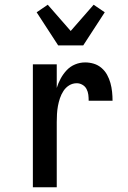

<svg xmlns="http://www.w3.org/2000/svg" viewBox="-20 -792 540 812"><path d="M119 0V-520H220V-420Q226 -440 236.5 -459.5Q247 -479 262 -495Q277 -511 297.5 -519.5Q318 -528 340 -528Q359 -528 377 -522.5Q395 -517 409.5 -504.5Q424 -492 433 -475.5Q442 -459 447 -441Q452 -423 454 -404Q456 -385 456 -366H355Q355 -379 353.5 -391.5Q352 -404 346 -415.5Q340 -427 328.5 -433.5Q317 -440 305 -440Q287 -440 272.5 -431Q258 -422 248.5 -407.5Q239 -393 233.5 -376.5Q228 -360 225 -343.5Q222 -327 221 -310Q220 -293 220 -276V0ZM226 -600 135 -740 182 -772 279 -661 376 -772 423 -740 332 -600Z"/></svg>

Font: Iosevka Curly Semibold
Style: Regular
Weight: 600
Monospace: yes
Designer: Belleve Invis
Foundry: Belleve Invis
Version: Version 22.1.2; ttfautohint (v1.8.4)